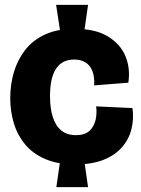

<svg xmlns="http://www.w3.org/2000/svg" viewBox="-20 -720 579 787"><path d="M227 -589 210 -700H341L325 -589ZM211 47 227 -64H325L341 47ZM289 -46Q218 -46 167 -67.5Q116 -89 84 -127Q52 -165 37 -214Q22 -263 22 -318Q22 -374 37 -424.5Q52 -475 83.5 -515.5Q115 -556 165.5 -579Q216 -602 287 -602Q371 -602 422.5 -570.5Q474 -539 494.5 -489Q515 -439 506 -381L366 -370Q368 -406 358.5 -429.5Q349 -453 330 -464.5Q311 -476 284 -476Q260 -476 241.5 -467Q223 -458 210.5 -439.5Q198 -421 191.5 -393Q185 -365 185 -326Q185 -276 196.5 -240Q208 -204 231.5 -185Q255 -166 291 -166Q328 -166 347 -184Q366 -202 372 -229.5Q378 -257 374 -284L523 -277Q529 -233 519 -191.5Q509 -150 480.5 -117Q452 -84 404.5 -65Q357 -46 289 -46Z"/></svg>

Font: Bricolage Grotesque 96pt ExtraBold
Style: Regular
Weight: 800
Designer: Mathieu Triay
Foundry: Atelier Triay
Version: Version 1.001;gftools[0.9.33.dev8+g029e19f]